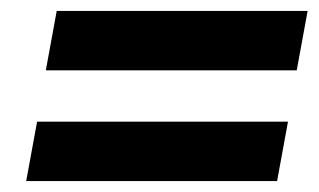

<svg xmlns="http://www.w3.org/2000/svg" viewBox="-20 -532 584 352"><path d="M488 -200H28L48 -309H508ZM524 -403H64L84 -512H544Z"/></svg>

Font: Creato Display ExtraBold
Style: Italic
Weight: 800
Italic angle: -10°
Version: Version 1.000